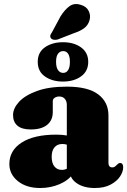

<svg xmlns="http://www.w3.org/2000/svg" viewBox="-20 -930 639 964"><path d="M331.5 -68V-79.5H315.5V-403.5Q315.5 -422.5 305.2 -434Q295 -445.5 277.5 -445.5Q264.5 -445.5 254.8 -439.2Q245 -433 245 -422V-367.5Q245 -326 216.5 -303Q188 -280 134.5 -280Q89.5 -280 67.5 -299Q45.5 -318 45.5 -352.5Q45.5 -385.5 75.2 -418.2Q105 -451 165 -473Q225 -495 316 -495Q421.5 -495 473 -456.2Q524.5 -417.5 524.5 -350.5V-111.5Q524.5 -101.5 529.2 -95.5Q534 -89.5 544 -89.5Q552.5 -89.5 557.8 -94Q563 -98.5 567.5 -103Q571 -106.5 574.5 -109Q578 -111.5 583 -111.5Q591.5 -111.5 595 -105.5Q598.5 -99.5 598.5 -90Q598.5 -68 582.8 -44Q567 -20 535.2 -3Q503.5 14 456.5 14Q401 14 366.2 -9.5Q331.5 -33 331.5 -68ZM27 -106.5Q27 -174.5 88.8 -214.2Q150.5 -254 262.5 -254Q292 -254 313.8 -250Q335.5 -246 349.5 -238.5L332.5 -196Q322 -202 312.8 -204.5Q303.5 -207 292.5 -207Q268 -207 253.8 -190.5Q239.5 -174 239.5 -143Q239.5 -110.5 253.5 -93.8Q267.5 -77 290.5 -77Q305 -77 317.8 -83.8Q330.5 -90.5 337 -99.5L349 -60.5Q325 -25 279.5 -5.5Q234 14 182 14Q112.5 14 69.8 -20.5Q27 -55 27 -106.5ZM296 -520.5Q242.5 -520.5 206 -545.8Q169.5 -571 169.5 -619.5Q169.5 -667.5 206 -692.8Q242.5 -718 296 -718Q351 -718 387 -692Q423 -666 423 -619.5Q423 -572.5 387 -546.5Q351 -520.5 296 -520.5ZM297 -673.5Q281.5 -673.5 271.5 -660.5Q261.5 -647.5 261.5 -619.5Q261.5 -591.5 271.5 -577.8Q281.5 -564 297 -564Q313 -564 322 -578Q331 -592 331 -619.5Q331 -647 322 -660.2Q313 -673.5 297 -673.5ZM284 -848Q305 -881.5 328.8 -898.8Q352.5 -916 384.5 -906Q414 -898 425.2 -875Q436.5 -852 429.5 -828.5Q422.5 -803.5 403 -788.8Q383.5 -774 350 -763L269 -731.5Q259.5 -729 250 -730.5Q240.5 -732 235.5 -738.5Q230.5 -746 233 -753.2Q235.5 -760.5 241 -768Z"/></svg>

Font: Fraunces Black
Style: Regular
Weight: 900
Version: Version 1.000;[b76b70a41]